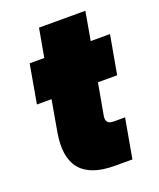

<svg xmlns="http://www.w3.org/2000/svg" viewBox="-132 -781 713 863"><g transform="rotate(-20 224.5 -350.0)"><path d="M76.2 -231 102.1 -378.9H32.2L64.9 -564H134.8L159.2 -700.2H380.9L356.9 -564H449.2L416 -378.9H324.2L296.9 -227.1Q293.9 -207.5 302.2 -198.2Q310.5 -189 332 -189H384.8L351.1 0H267.1Q35.6 0 76.2 -231Z"/></g></svg>

Font: SVN-Poppins Black
Style: Italic
Weight: 900
Italic angle: -10°
Designer: Ninad Kale (Devanagari), Jonny Pinhorn (Latin)
Foundry: Indian Type Foundry
Version: Version 3.002 2017